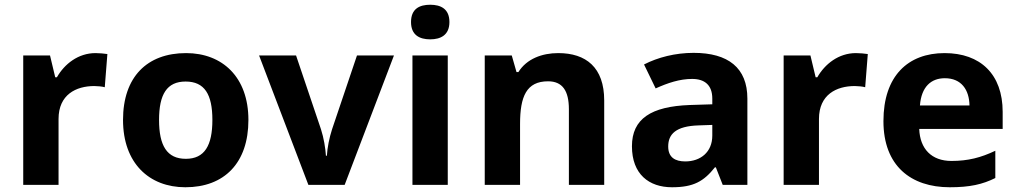

<svg xmlns="http://www.w3.org/2000/svg" viewBox="-20 -780 4293 810"><path d="M383 -556C310 -556 252 -510 220 -454H213L191 -546H78V0H227V-278C227 -381 301 -417 378 -417C391 -417 412 -415 422 -412L433 -552C421 -554 398 -556 383 -556Z M1028 -274C1028 -455 918 -556 765 -556C600 -556 499 -455 499 -274C499 -92 609 10 762 10C926 10 1028 -92 1028 -274ZM651 -274C651 -382 684 -436 763 -436C843 -436 876 -382 876 -274C876 -166 843 -110 764 -110C684 -110 651 -166 651 -274Z M1281 0H1434L1642 -546H1486L1381 -235C1369 -198 1361 -157 1359 -123H1355C1353 -155 1346 -198 1334 -235L1229 -546H1073Z M1795 -760C1750 -760 1714 -743 1714 -687C1714 -632 1750 -614 1795 -614C1839 -614 1876 -632 1876 -687C1876 -743 1839 -760 1795 -760ZM1869 -546H1720V0H1869Z M2335 -556C2267 -556 2202 -532 2167 -476H2159L2139 -546H2025V0H2174V-257C2174 -373 2201 -437 2292 -437C2353 -437 2380 -397 2380 -319V0H2529V-356C2529 -496 2452 -556 2335 -556Z M2906 -557C2829 -557 2755 -538 2697 -508L2746 -407C2797 -430 2847 -447 2900 -447C2953 -447 2985 -421 2985 -364V-340L2890 -337C2727 -331 2646 -279 2646 -163C2646 -45 2718 10 2815 10C2906 10 2949 -15 2996 -74H3000L3029 0H3133V-364C3133 -494 3052 -557 2906 -557ZM2927 -251 2985 -253V-208C2985 -138 2935 -99 2871 -99C2828 -99 2799 -116 2799 -162C2799 -214 2831 -248 2927 -251Z M3591 -556C3518 -556 3460 -510 3428 -454H3421L3399 -546H3286V0H3435V-278C3435 -381 3509 -417 3586 -417C3599 -417 3620 -415 3630 -412L3641 -552C3629 -554 3606 -556 3591 -556Z M3965 -556C3811 -556 3707 -460 3707 -269C3707 -80 3823 10 3987 10C4071 10 4125 -2 4179 -29V-144C4118 -115 4064 -101 3994 -101C3910 -101 3861 -152 3858 -236H4210V-308C4210 -467 4116 -556 3965 -556ZM3966 -450C4036 -450 4069 -401 4070 -335H3861C3867 -414 3908 -450 3966 -450Z"/></svg>

Font: Noto Sans Adlam
Style: Bold
Weight: 700
Designer: Mark Jamra, Neil Patel
Foundry: JamraPatel LLC
Version: Version 3.001